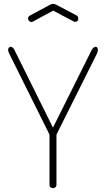

<svg xmlns="http://www.w3.org/2000/svg" viewBox="-20 -973 549 993"><path d="M254 0Q247 0 241.5 -4.5Q236 -9 236 -18V-273Q236 -277 235 -279L28 -695Q25 -701 23.5 -706Q22 -711 22 -715Q22 -720 24 -723.5Q26 -727 28.5 -729Q31 -731 35 -731Q40 -731 45.5 -727Q51 -723 55 -714L254 -313L454 -714Q459 -723 464.5 -727Q470 -731 474 -731Q478 -731 480.5 -729Q483 -727 484.5 -723.5Q486 -720 486 -715Q486 -711 485 -706Q484 -701 481 -695L273 -279Q272 -277 272 -273V-18Q272 -9 266.5 -4.5Q261 0 254 0ZM143 -859Q136 -859 130.5 -864.5Q125 -870 125 -878Q125 -882 127.5 -886Q130 -890 134 -892L238 -948Q246 -953 255 -953Q264 -953 272 -948L376 -893Q381 -891 383 -886Q385 -881 385 -876Q385 -869 380 -864.5Q375 -860 368 -860Q366 -860 363.5 -861Q361 -862 359 -863L255 -918L151 -862Q149 -861 147 -860Q145 -859 143 -859Z"/></svg>

Font: Dosis ExtraLight ExtraLight
Style: Regular
Weight: 250
Version: Version 3.001; ttfautohint (v1.8.2)